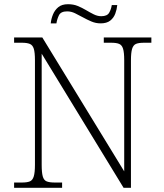

<svg xmlns="http://www.w3.org/2000/svg" viewBox="-20 -892 778 912"><path d="M47 0V-25H84Q109 -25 122 -30.5Q135 -36 140.5 -54.5Q146 -73 146 -109V-606Q146 -643 140.5 -660.5Q135 -678 121.5 -683.5Q108 -689 84 -689H47V-714H181L570 -78V-606Q570 -643 564.5 -660.5Q559 -678 546 -683.5Q533 -689 508 -689H473V-714H699V-689H664Q639 -689 626 -683.5Q613 -678 607.5 -660Q602 -642 602 -605V0H567L178 -637V-109Q178 -73 183 -54.5Q188 -36 201.5 -30.5Q215 -25 240 -25H275V0ZM458 -781Q435 -781 414 -790Q393 -799 374 -809.5Q355 -820 336.5 -829Q318 -838 299 -838Q269 -838 260 -819.5Q251 -801 248 -781H221Q223 -802 231.5 -823Q240 -844 257 -858Q274 -872 303 -872Q329 -872 349.5 -863.5Q370 -855 388.5 -844Q407 -833 425 -824Q443 -815 461 -815Q489 -815 498.5 -831.5Q508 -848 511 -868H537Q535 -847 527.5 -827Q520 -807 503.5 -794Q487 -781 458 -781Z"/></svg>

Font: Noto Serif Armenian ExtraLight
Style: Regular
Weight: 250
Version: Version 2.007